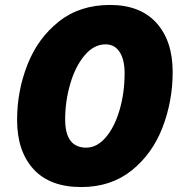

<svg xmlns="http://www.w3.org/2000/svg" viewBox="-20 -745 742 775"><path d="M49 -261Q49 -378 91 -484.5Q133 -591 217.5 -658Q302 -725 424 -725Q546 -725 611.5 -652.5Q677 -580 677 -454Q677 -337 636 -230.5Q595 -124 511.5 -57Q428 10 308 10Q181 10 115 -62.5Q49 -135 49 -261ZM483 -450Q483 -504 463 -535Q443 -566 406 -566Q359 -566 321.5 -521.5Q284 -477 263.5 -406.5Q243 -336 243 -263Q243 -149 328 -149Q371 -149 406.5 -190Q442 -231 462.5 -300.5Q483 -370 483 -450Z"/></svg>

Font: Noto Sans Display Black
Style: Italic
Weight: 900
Italic angle: -12°
Designer: Monotype Design team
Foundry: Monotype Imaging Inc.
Version: Version 1.000